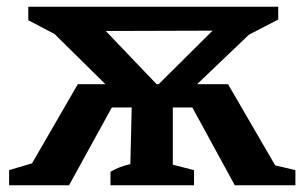

<svg xmlns="http://www.w3.org/2000/svg" viewBox="-20 -550 906 570"><path d="M7 0V-45L75 -65L211 -300H293L142 -449L64 -490V-530H806V-492L719 -447L565 -300H657L797 -59L857 -45V0H677L551 -231H493V-61L556 -45V0H308V-40Q323 -49 337 -54Q351 -59 367 -63L371 -231H312L185 0ZM294 -458 445 -300H451L611 -459Z"/></svg>

Font: Piazzolla SC SemiBold
Style: Regular
Weight: 600
Designer: Juan Pablo del Peral
Foundry: Huerta Tipografica
Version: Version 1.330